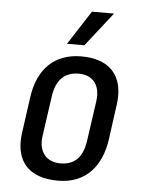

<svg xmlns="http://www.w3.org/2000/svg" viewBox="-51 -727 594 781"><g transform="rotate(5 246.0 -336.5)"><path d="M319 -161C309 -91 276 -59 218 -59C162 -59 127 -98 137 -165L160 -327C170 -398 206 -429 262 -429C319 -429 352 -390 342 -322ZM426 -315C428 -328 429 -341 429 -353C429 -444 375 -500 266 -500C158 -500 89 -434 73 -316L53 -172C51 -159 50 -146 50 -134C50 -43 104 12 215 12C324 12 391 -58 407 -176ZM383 -685H293L203 -546H274Z"/></g></svg>

Font: Ropa Sans
Style: Italic
Weight: 400
Designer: Botio Nikoltchev
Foundry: Botjo Nikoltchev
Version: Version 1.002